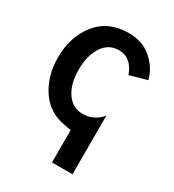

<svg xmlns="http://www.w3.org/2000/svg" viewBox="-190 -689 921 1014"><g transform="rotate(30 270.5 -182.5)"><path d="M35.2 -281.2Q35.2 -409.2 104 -494.6Q172.9 -580.1 295.9 -580.1Q381.8 -580.1 437.5 -530.3Q493.2 -480.5 508.8 -416L404.3 -386.7Q373 -475.6 295.9 -475.6Q232.4 -475.6 197.3 -420.4Q162.1 -365.2 162.1 -281.2Q162.1 -193.4 198.7 -140.6Q235.4 -87.9 296.9 -87.9Q332 -87.9 362.3 -103.5Q392.6 -119.1 410.2 -143.6V214.8H285.2V16.6Q270.5 15.6 249 10.7Q145.5 -4.9 90.3 -87.4Q35.2 -169.9 35.2 -281.2Z"/></g></svg>

Font: Gothic A1
Style: Bold
Weight: 700
Version: Version 2.50